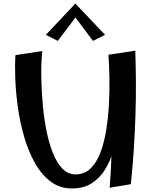

<svg xmlns="http://www.w3.org/2000/svg" viewBox="-20 -1052 867 1080"><path d="M385 8Q316 8 264.5 -31Q213 -70 176.5 -135Q140 -200 116.5 -280.5Q93 -361 81 -445.5Q69 -530 66 -607.5Q63 -685 67 -742L218 -765Q215 -746 213 -699Q211 -652 213 -588.5Q215 -525 221.5 -454.5Q228 -384 241.5 -316Q255 -248 277 -192.5Q299 -137 330.5 -104Q362 -71 405 -71Q455 -71 489.5 -104.5Q524 -138 545.5 -195.5Q567 -253 578 -324Q589 -395 593 -470.5Q597 -546 595.5 -617Q594 -688 590 -744L659 -564Q658 -515 655 -454.5Q652 -394 643.5 -329.5Q635 -265 617.5 -205Q600 -145 570 -97Q540 -49 495 -20.5Q450 8 385 8ZM597 4Q605 -101 607.5 -192Q610 -283 609 -369.5Q608 -456 603 -547.5Q598 -639 590 -744L741 -767Q744 -674 744.5 -584.5Q745 -495 742 -404Q739 -313 733 -217.5Q727 -122 716 -16ZM305 -822 238 -856 404 -1032 417 -970ZM503 -822 392 -970 404 -1032 571 -856Z"/></svg>

Font: Marhey Light
Style: Regular
Weight: 400
Version: Version 1.000